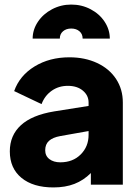

<svg xmlns="http://www.w3.org/2000/svg" viewBox="-20 -809 603 841"><path d="M23 -146Q23 -216 71.5 -260.5Q120 -305 217 -321L368 -345V-360Q368 -391 343 -412Q318 -433 277 -433Q237 -433 206.5 -411.5Q176 -390 162 -353L42 -410Q66 -478 131.5 -518Q197 -558 284 -558Q352 -558 405.5 -533Q459 -508 488.5 -463Q518 -418 518 -360V0H378V-51Q346 -19 306 -3.5Q266 12 214 12Q125 12 74 -30Q23 -72 23 -146ZM244 -98Q299 -98 333.5 -132.5Q368 -167 368 -218V-235L244 -213Q211 -207 194.5 -192Q178 -177 178 -151Q178 -126 196.5 -112Q215 -98 244 -98ZM292 -789Q338 -789 377 -768.5Q416 -748 438.5 -713.5Q461 -679 461 -640H342Q342 -660 328 -672Q314 -684 292 -684Q270 -684 256 -672Q242 -660 242 -640H123Q123 -679 146 -713.5Q169 -748 208 -768.5Q247 -789 292 -789Z"/></svg>

Font: BLUETTI 2.0
Style: Bold
Weight: 700
Designer: Stijn de Vries
Foundry: tokotype
Version: Version 2.005;October 31, 2023;FontCreator 14.0.0.2814 64-bi